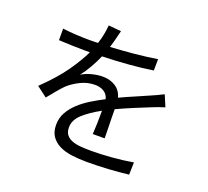

<svg xmlns="http://www.w3.org/2000/svg" viewBox="-133 -925 1222 1127"><g transform="rotate(20 478.0 -361.5)"><path d="M492 -129Q494 -156 495 -197.5Q496 -239 496 -276Q430 -240 388.5 -202.5Q347 -165 347 -118Q347 -90 360 -73Q373 -56 396 -47Q419 -38 450.5 -35.5Q482 -33 518 -33Q574 -33 643.5 -38.5Q713 -44 776 -55L774 22Q747 25 715 28Q683 31 649 33Q615 35 580.5 36Q546 37 515 37Q464 37 419.5 31Q375 25 342 8.5Q309 -8 290 -36Q271 -64 271 -107Q271 -149 290 -183.5Q309 -218 340.5 -247.5Q372 -277 412 -301.5Q452 -326 493 -347Q486 -376 462.5 -390.5Q439 -405 408 -405Q361 -405 319.5 -385Q278 -365 245 -336Q225 -316 204 -290.5Q183 -265 159 -236L94 -285Q185 -373 235 -445Q285 -517 312 -574H272Q242 -574 198.5 -575.5Q155 -577 117 -579V-651Q155 -646 199.5 -643.5Q244 -641 276 -641Q291 -641 306 -641Q321 -641 338 -642Q349 -674 354.5 -705Q360 -736 362 -760L441 -753Q436 -733 429 -704.5Q422 -676 412 -644Q485 -648 559.5 -655Q634 -662 702 -673L701 -602Q630 -591 547.5 -584.5Q465 -578 387 -576Q371 -539 349.5 -501Q328 -463 302 -430Q328 -447 364.5 -456.5Q401 -466 433 -466Q479 -466 513 -444Q547 -422 558 -380Q607 -403 650 -421Q693 -439 730 -456Q752 -465 770.5 -474Q789 -483 809 -493L839 -422Q821 -417 798 -408.5Q775 -400 756 -392Q716 -376 666.5 -355.5Q617 -335 563 -310Q563 -289 563.5 -265Q564 -241 564.5 -216.5Q565 -192 565.5 -169Q566 -146 566 -129Z"/></g></svg>

Font: Kinto Sans
Style: Regular
Weight: 400
Designer: Authors: Ryoko NISHIZUKA  (kana & ideographs); Paul D. Hunt (Latin, Greek & Cyrillic); Wenlong ZHANG  (bopomofo); Sandol
Foundry: Adobe Systems Incorporated, ookami Inc.
Version: Version 0.001